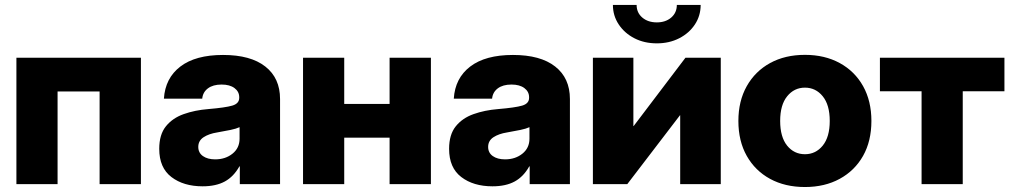

<svg xmlns="http://www.w3.org/2000/svg" viewBox="-20 -751 4125 783"><path d="M554.7 -515.6V0H386.2V-377.9H214.8V0H46.9V-515.6Z M806.2 8.8Q728.5 8.8 679 -29.1Q629.4 -66.9 629.4 -144Q629.4 -202.1 656.5 -235.8Q683.6 -269.5 729 -285.6Q774.4 -301.8 829.6 -306.2Q898.9 -312 927.2 -320.3Q955.6 -328.6 955.6 -352.1V-354.5Q955.6 -377.4 936.3 -391.8Q917 -406.2 883.8 -406.2Q848.6 -406.2 827.9 -390.6Q807.1 -375 804.7 -348.6H648.4Q653.8 -432.6 715.6 -479.7Q777.3 -526.9 889.6 -526.9Q1002 -526.9 1062 -479.7Q1122.1 -432.6 1122.1 -347.2V0H958V-72.3H956.1Q933.1 -30.8 897 -11Q860.8 8.8 806.2 8.8ZM857.4 -101.1Q899.4 -101.1 928.2 -124.3Q957 -147.5 957 -185.5V-232.4Q943.8 -226.1 920.4 -221.2Q897 -216.3 865.7 -210.9Q832 -205.6 810.3 -191.4Q788.6 -177.2 788.6 -151.9Q788.6 -127.9 807.6 -114.5Q826.7 -101.1 857.4 -101.1Z M1383.8 -515.6V-327.1H1568.8V-515.6H1737.3V0H1568.8V-189.5H1383.8V0H1215.8V-515.6Z M1988.3 8.8Q1910.6 8.8 1861.1 -29.1Q1811.5 -66.9 1811.5 -144Q1811.5 -202.1 1838.6 -235.8Q1865.7 -269.5 1911.1 -285.6Q1956.5 -301.8 2011.7 -306.2Q2081.1 -312 2109.4 -320.3Q2137.7 -328.6 2137.7 -352.1V-354.5Q2137.7 -377.4 2118.4 -391.8Q2099.1 -406.2 2065.9 -406.2Q2030.8 -406.2 2010 -390.6Q1989.3 -375 1986.8 -348.6H1830.6Q1835.9 -432.6 1897.7 -479.7Q1959.5 -526.9 2071.8 -526.9Q2184.1 -526.9 2244.1 -479.7Q2304.2 -432.6 2304.2 -347.2V0H2140.1V-72.3H2138.2Q2115.2 -30.8 2079.1 -11Q2043 8.8 1988.3 8.8ZM2039.6 -101.1Q2081.5 -101.1 2110.4 -124.3Q2139.2 -147.5 2139.2 -185.5V-232.4Q2126 -226.1 2102.5 -221.2Q2079.1 -216.3 2047.9 -210.9Q2014.2 -205.6 1992.4 -191.4Q1970.7 -177.2 1970.7 -151.9Q1970.7 -127.9 1989.7 -114.5Q2008.8 -101.1 2039.6 -101.1Z M2919.4 0H2753.9V-280.8H2752.9L2538.1 0H2397.9V-515.6H2563V-236.8H2564L2775.4 -515.6H2919.4ZM2658.7 -574.2Q2607.4 -574.2 2567.1 -595Q2526.9 -615.7 2503.2 -651.4Q2479.5 -687 2479.5 -731H2576.2Q2576.2 -699.2 2599.4 -679.4Q2622.6 -659.7 2658.7 -659.7Q2694.3 -659.7 2717.3 -679.4Q2740.2 -699.2 2740.2 -731H2837.4Q2837.4 -687 2814 -651.4Q2790.5 -615.7 2750 -595Q2709.5 -574.2 2658.7 -574.2Z M3262.7 11.7Q3181.6 11.7 3120.6 -21.5Q3059.6 -54.7 3025.4 -115.2Q2991.2 -175.8 2991.2 -257.8Q2991.2 -338.9 3025.4 -399.7Q3059.6 -460.4 3120.6 -493.9Q3181.6 -527.3 3262.7 -527.3Q3343.3 -527.3 3404.5 -493.9Q3465.8 -460.4 3499.8 -399.7Q3533.7 -338.9 3533.7 -257.8Q3533.7 -175.8 3499.8 -115.5Q3465.8 -55.2 3404.5 -21.7Q3343.3 11.7 3262.7 11.7ZM3262.7 -122.1Q3306.6 -122.1 3335.2 -157.2Q3363.8 -192.4 3363.8 -257.8Q3363.8 -323.2 3335.2 -358.4Q3306.6 -393.6 3262.7 -393.6Q3218.8 -393.6 3190.2 -358.4Q3161.6 -323.2 3161.6 -257.8Q3161.6 -192.4 3189.9 -157.2Q3218.3 -122.1 3262.7 -122.1Z M3738.3 0V-378.9H3568.4V-515.6H4076.2V-378.9H3906.2V0Z"/></svg>

Font: Inter Display ExtraBold
Style: Regular
Weight: 800
Designer: Rasmus Andersson
Foundry: rsms
Version: Version 4.000;git-a52131595